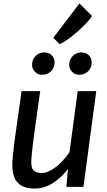

<svg xmlns="http://www.w3.org/2000/svg" viewBox="-20 -1087 622 1117"><path d="M181 10Q116 10 83.8 -23.2Q51.5 -56.5 51.5 -130.5Q51.5 -146 54.5 -177Q57.5 -208 62.5 -251Q68.5 -294.5 76 -347.8Q83.5 -401 91.2 -455.5Q99 -510 105.5 -557H214Q212.5 -547.5 208.5 -519.5Q204.5 -491.5 199.2 -453.8Q194 -416 188.5 -376.2Q183 -336.5 178.5 -302.8Q174 -269 171.5 -250Q167 -212.5 164.5 -185.5Q162 -158.5 162 -142Q162 -107.5 176.5 -94Q191 -80.5 223 -80.5Q248 -80.5 276.8 -96.8Q305.5 -113 333.8 -140.8Q362 -168.5 384.5 -202.5L432 -557H540L465.5 0H366L375.5 -104Q337.5 -53.5 287.2 -21.8Q237 10 181 10ZM222.5 -652Q201 -652 183.8 -669.2Q166.5 -686.5 166.5 -709Q166.5 -742 187.8 -762Q209 -782 237.5 -782Q264 -782 280.8 -765.5Q297.5 -749 297.5 -725Q297.5 -695 277.8 -673.5Q258 -652 222.5 -652ZM438.5 -652Q417 -652 399.8 -669.2Q382.5 -686.5 382.5 -709Q382.5 -742 403.8 -762Q425 -782 453.5 -782Q480 -782 496.8 -765.5Q513.5 -749 513.5 -725Q513.5 -695 493.8 -673.5Q474 -652 438.5 -652ZM327 -830.5 290 -867 442 -1067 515 -994.5Q506.5 -978 483 -953.2Q459.5 -928.5 430 -902.5Q400.5 -876.5 372.8 -856.8Q345 -837 327 -830.5Z"/></svg>

Font: Merriweather Sans Italic
Style: Regular
Weight: 400
Italic angle: -7.5°
Designer: Eben Sorkin
Foundry: Eben Sorkin
Version: Version 1.008; ttfautohint (v1.7.19-72a1) -l 8 -r 50 -G 200 